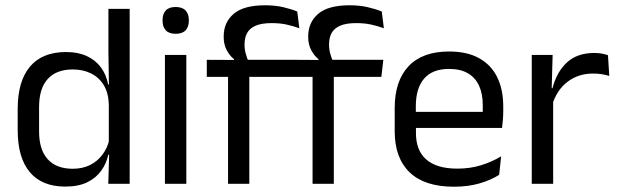

<svg xmlns="http://www.w3.org/2000/svg" viewBox="-20 -696 2340 727"><path d="M227 10.5Q139 10.5 93 -44Q47 -98.5 47 -203V-283.5Q47 -388.5 93.5 -443.8Q140 -499 230.5 -499Q275.5 -499 308.5 -483.8Q341.5 -468.5 362 -441Q382.5 -413.5 389.5 -376H416L392 -301.5Q390.5 -344.5 372.8 -373.8Q355 -403 324.8 -418Q294.5 -433 255.5 -433Q193.5 -433 160.8 -397Q128 -361 128 -291V-198Q128 -129 160.8 -93Q193.5 -57 255.5 -57Q292.5 -57 321 -71.2Q349.5 -85.5 368.2 -110.8Q387 -136 394 -168L414 -110H390Q383 -77 363.2 -49.5Q343.5 -22 310.2 -5.8Q277 10.5 227 10.5ZM390 0 393.5 -118 392 -144V-348L392.5 -365L390.5 -503.5V-662.5H471V0Z M604.5 0V-488H685.5V0ZM645 -568Q620 -568 607.8 -581.2Q595.5 -594.5 595.5 -617.5V-620Q595.5 -643.5 607.8 -656.5Q620 -669.5 645 -669.5Q670 -669.5 682.5 -656.5Q695 -643.5 695 -620V-617.5Q695 -594 682.5 -581Q670 -568 645 -568Z M983.5 -676Q1021 -676 1050.8 -669.2Q1080.5 -662.5 1105.5 -652.5L1113.5 -589Q1089 -598 1064.2 -603.2Q1039.5 -608.5 1008.5 -608.5Q971 -608.5 948.2 -598.8Q925.5 -589 915.8 -571.2Q906 -553.5 906 -528.5V-526Q906 -508.5 910.5 -492.8Q915 -477 920.5 -464L866 -462V-472Q850.5 -484 838.8 -505.5Q827 -527 827 -555.5V-558Q827 -611.5 865 -643.8Q903 -676 983.5 -676ZM843.5 0V-444.5H924V0ZM763 -405V-469.5L874.5 -469L907.5 -469.5H1111.5L1104 -405ZM1303.5 -676Q1341 -676 1370.8 -669.2Q1400.5 -662.5 1425.5 -652.5L1433.5 -589Q1409 -598 1384.2 -603.2Q1359.5 -608.5 1328.5 -608.5Q1291 -608.5 1268.2 -598.8Q1245.5 -589 1235.8 -571.2Q1226 -553.5 1226 -528.5V-526Q1226 -508.5 1230.5 -492.8Q1235 -477 1240.5 -464L1186 -462V-472Q1170.5 -484 1158.8 -505.5Q1147 -527 1147 -555.5V-558Q1147 -611.5 1185 -643.8Q1223 -676 1303.5 -676ZM1163.5 0V-444.5H1244V0ZM1083 -405V-469.5L1194.5 -469L1227.5 -469.5H1431.5L1424 -405Z M1699 11Q1587.5 11 1531 -43.5Q1474.5 -98 1474.5 -199.5V-286.5Q1474.5 -389.5 1527 -445.2Q1579.5 -501 1680.5 -501Q1748.5 -501 1794 -475.8Q1839.5 -450.5 1862.5 -404Q1885.5 -357.5 1885.5 -293V-275Q1885.5 -259 1884.2 -243Q1883 -227 1881 -211.5H1806.5Q1807.5 -235.5 1807.8 -257Q1808 -278.5 1808 -296.5Q1808 -341 1793.8 -371.8Q1779.5 -402.5 1751.2 -418.8Q1723 -435 1680.5 -435Q1617.5 -435 1586 -398.5Q1554.5 -362 1554.5 -294V-247.5L1555 -237.5V-191Q1555 -160.5 1564 -136Q1573 -111.5 1592.2 -93.8Q1611.5 -76 1641.2 -66.8Q1671 -57.5 1712 -57.5Q1759.5 -57.5 1800.5 -70Q1841.5 -82.5 1877.5 -104L1870 -34Q1837.5 -13.5 1794.5 -1.2Q1751.5 11 1699 11ZM1517 -211.5V-272.5H1864V-211.5Z M2070.5 -298.5 2052 -361 2072 -362Q2088 -424 2127 -459.8Q2166 -495.5 2230.5 -495.5Q2246.5 -495.5 2259.2 -493Q2272 -490.5 2282 -487L2287 -408.5Q2274.5 -412.5 2259.2 -415Q2244 -417.5 2225.5 -417.5Q2170.5 -417.5 2129.8 -387Q2089 -356.5 2070.5 -298.5ZM1993.5 0V-488H2072.5L2068.5 -344L2074.5 -338V0Z"/></svg>

Font: Anek Latin Medium
Style: Regular
Weight: 400
Version: Version 1.003